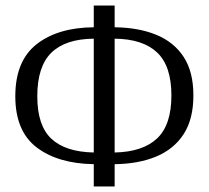

<svg xmlns="http://www.w3.org/2000/svg" viewBox="-20 -670 750 690"><path d="M317 0V-80Q188 -82 111.5 -140.5Q35 -199 35 -324Q35 -451 111.5 -511Q188 -571 317 -572V-650H392V-572Q478 -571 541.5 -545Q605 -519 640 -465.5Q675 -412 675 -327Q675 -242 640 -188Q605 -134 541.5 -107.5Q478 -81 392 -80V0ZM317 -122V-531Q215 -530 164.5 -480.5Q114 -431 114 -324Q114 -219 164.5 -171.5Q215 -124 317 -122ZM392 -122Q493 -124 544.5 -172.5Q596 -221 596 -327Q596 -433 544.5 -481.5Q493 -530 392 -531Z"/></svg>

Font: Arsenal SC
Style: Regular
Weight: 400
Designer: Andrij Shevchenko
Foundry: Stairsfor
Version: Version 2.001; ttfautohint (v1.8.4.7-5d5b)